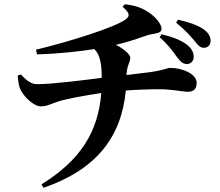

<svg xmlns="http://www.w3.org/2000/svg" viewBox="-20 -821 1040 908"><path d="M817 -551C834 -529 846 -518 864 -518C882 -518 896 -533 896 -551C896 -572 888 -590 866 -608C838 -631 794 -647 744 -659L735 -645C778 -607 799 -576 817 -551ZM897 -631C916 -608 925 -595 944 -595C967 -595 976 -612 976 -629C976 -651 962 -670 938 -686C909 -704 874 -716 822 -728L813 -714C855 -679 877 -655 897 -631ZM64 -464C65 -436 70 -413 76 -399C90 -367 138 -318 173 -318C202 -318 224 -331 252 -340C286 -352 381 -370 459 -381C444 -196 360 -63 176 51L186 67C431 -17 554 -169 575 -393C629 -397 684 -399 735 -399C792 -399 845 -387 869 -387C893 -387 910 -398 910 -430C910 -470 845 -500 784 -500C772 -500 755 -489 691 -480L578 -466C581 -517 596 -523 596 -549C596 -562 568 -589 528 -609C576 -620 619 -634 676 -654C702 -663 744 -660 744 -684C744 -709 713 -742 687 -760C658 -780 629 -794 570 -801L560 -789C595 -758 595 -745 575 -730C530 -694 313 -625 150 -586L155 -564C268 -567 363 -579 426 -589C454 -562 461 -516 461 -453C378 -442 227 -423 157 -423C129 -423 110 -436 78 -469Z"/></svg>

Font: Noto Serif CJK HK
Style: Bold
Weight: 700
Designer: Ryoko NISHIZUKA 西塚涼子 (kana & ideographs); Frank Grießhammer (Latin, Greek & Cyrillic); Wenlong ZHANG 张文龙 (bopomofo); San
Foundry: Adobe
Version: Version 2.001;hotconv 1.1.0;makeotfexe 2.6.0